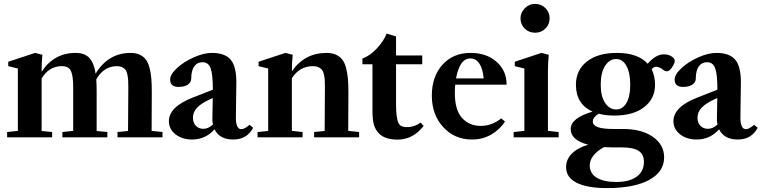

<svg xmlns="http://www.w3.org/2000/svg" viewBox="-20 -714 3964 998"><path d="M17.1 0V-27.8L72.8 -33.7V-357.9L22.9 -370.1V-393.1L162.6 -439L200.2 -429.2Q196.3 -387.7 196.3 -341.8V-340.8Q260.3 -439 373 -439Q420.9 -439 445.1 -412.1Q469.2 -385.3 477.1 -331.1Q542 -439 659.7 -439Q687 -439 706.5 -429.7Q726.1 -420.4 738 -404.5Q750 -388.7 757.1 -362.1Q764.2 -335.4 766.6 -306.2Q769 -276.9 769 -235.8Q769 -99.1 768.1 -33.7L824.7 -27.8V0H590.8V-27.8L645.5 -33.2Q647 -143.6 647 -261.2Q647 -284.2 646 -299.1Q645 -314 641.6 -328.9Q638.2 -343.8 631.8 -351.8Q625.5 -359.9 614.5 -365Q603.5 -370.1 587.9 -370.1Q519.5 -370.1 480.5 -301.3Q482.4 -274.4 482.4 -235.8V-33.2L538.1 -27.8V0H304.2V-27.8L360.4 -33.7V-261.2Q360.4 -318.8 349.1 -344.5Q337.9 -370.1 300.8 -370.1Q234.4 -370.1 196.3 -305.7V-33.2L251 -27.8V0Z M978.5 11.2Q926.8 11.2 892.3 -15.9Q857.9 -43 857.9 -84Q857.9 -158.7 982.4 -207L1086.4 -247.6Q1086.4 -328.1 1074.7 -359.4Q1063 -390.6 1033.2 -390.6Q1004.9 -390.6 989.5 -368.7Q974.1 -346.7 974.1 -306.2Q974.1 -286.1 956.3 -274.2Q938.5 -262.2 908.2 -262.2Q864.3 -262.2 864.3 -300.3Q864.3 -327.1 899.9 -360.1Q935.5 -393.1 987.3 -416Q1039.1 -439 1081.1 -439Q1149.4 -439 1179 -403.8Q1208.5 -368.7 1208.5 -287.6Q1208.5 -255.9 1206.1 -102.1Q1205.6 -75.7 1212.6 -59.1Q1219.7 -42.5 1233.9 -42.5Q1251.5 -42.5 1277.3 -65.4L1295.9 -49.8Q1263.7 11.2 1192.4 11.2Q1120.6 11.2 1095.2 -42Q1048.3 11.2 978.5 11.2ZM982.9 -102.1Q982.9 -76.2 998 -60.3Q1013.2 -44.4 1037.1 -44.4Q1063 -44.4 1086.9 -66.9Q1083 -82.5 1084 -101.6Q1085.9 -170.9 1085.9 -204.6L1068.4 -196.3Q1023.9 -175.8 1003.4 -153.1Q982.9 -130.4 982.9 -102.1Z M1318.8 0V-27.8L1374 -33.2V-357.9L1324.2 -370.1V-393.1L1463.4 -439L1501.5 -429.2Q1497.1 -390.6 1497.1 -343.3Q1563 -439 1677.7 -439Q1706.1 -439 1726.3 -429.7Q1746.6 -420.4 1759 -404.5Q1771.5 -388.7 1778.6 -362.1Q1785.6 -335.4 1788.3 -306.2Q1791 -276.9 1791 -235.8Q1791 -99.1 1790 -33.7L1846.7 -27.8V0H1612.8V-27.8L1667.5 -33.2Q1668.9 -143.6 1668.9 -261.2Q1668.9 -284.2 1668 -299.1Q1667 -314 1663.3 -328.9Q1659.7 -343.8 1652.8 -351.8Q1646 -359.9 1634.5 -365Q1623 -370.1 1606.4 -370.1Q1537.6 -370.1 1497.1 -307.6V-33.7L1552.7 -27.8V0Z M2046.4 11.7Q1980 11.7 1948.7 -21.5Q1931.6 -39.1 1923.8 -64.9Q1916 -90.8 1916 -137.7V-379.9H1863.8V-410.2Q1902.3 -422.9 1939 -462.4Q1975.6 -502 1989.7 -539.6L2038.6 -524.4V-425.8H2174.8V-379.9H2038.6V-171.4Q2038.6 -99.1 2052.2 -72.8Q2062.5 -53.2 2093.8 -53.2Q2134.8 -53.2 2166 -77.1L2182.1 -59.6Q2127 11.7 2046.4 11.7Z M2433.1 11.2Q2342.8 11.2 2283.7 -53.5Q2224.6 -118.2 2224.6 -216.8Q2224.6 -316.4 2280 -377.7Q2335.4 -439 2426.3 -439Q2508.8 -439 2561 -392.8Q2613.3 -346.7 2613.3 -273.9H2346.2Q2344.2 -254.9 2344.2 -231.4Q2344.2 -141.6 2381.8 -100.6Q2419.4 -59.6 2479 -59.6Q2536.1 -59.6 2585.4 -98.6L2605 -82Q2577.6 -40 2533 -14.4Q2488.3 11.2 2433.1 11.2ZM2425.8 -410.2Q2395 -410.2 2376.7 -381.6Q2358.4 -353 2350.6 -306.6H2494.1Q2489.3 -357.9 2471.4 -384Q2453.6 -410.2 2425.8 -410.2Z M2685.5 -618.7Q2685.5 -648.9 2708 -671.4Q2730.5 -693.8 2761.2 -693.8Q2793 -693.8 2814.9 -672.1Q2836.9 -650.4 2836.9 -618.7Q2836.9 -586.9 2814.9 -565.4Q2793 -543.9 2761.2 -543.9Q2729.5 -543.9 2707.5 -565.4Q2685.5 -586.9 2685.5 -618.7ZM2649.9 0V-27.8L2705.6 -33.7V-357.9L2655.8 -370.1V-393.1L2794.4 -439L2832.5 -429.2Q2828.1 -390.6 2828.1 -341.8V-33.7L2883.8 -27.8V0Z M3173.3 -113.3Q3127.9 -113.3 3091.3 -123Q3061.5 -104 3061.5 -82.5Q3061.5 -62.5 3087.9 -53Q3114.3 -43.5 3171.4 -43.5H3219.2Q3315.4 -43.5 3373.8 -2.7Q3432.1 38.1 3432.1 104Q3432.1 179.2 3354 221.4Q3275.9 263.7 3135.7 263.7Q3031.7 263.7 2977.1 235.8Q2922.4 208 2922.4 154.8Q2922.4 114.7 2952.4 84.5Q2982.4 54.2 3037.1 38.1Q2946.3 14.2 2946.3 -43Q2946.3 -100.6 3060.1 -133.8Q2973.6 -172.9 2973.6 -273.4Q2973.6 -349.1 3030.3 -394Q3086.9 -439 3186.5 -439Q3295.9 -439 3346.7 -382.8Q3388.7 -431.6 3430.7 -431.6Q3456.5 -431.6 3474.1 -418.5Q3487.3 -409.2 3487.3 -397Q3487.3 -384.8 3473.1 -364Q3459 -343.3 3446.3 -343.3Q3435.1 -343.3 3425.8 -352.1Q3420.9 -357.4 3409.4 -362.3Q3397.9 -367.2 3390.1 -367.2Q3378.9 -367.2 3367.2 -354Q3384.8 -318.8 3384.8 -272.9Q3384.8 -201.2 3328.4 -157.2Q3272 -113.3 3173.3 -113.3ZM3183.1 -145Q3216.3 -145 3236.1 -178.7Q3255.9 -212.4 3255.9 -273.4Q3255.9 -335.9 3236.1 -371.6Q3216.3 -407.2 3183.1 -407.2Q3147.9 -407.2 3125.2 -371.8Q3102.5 -336.4 3102.5 -273.4Q3102.5 -213.4 3125.2 -179.2Q3147.9 -145 3183.1 -145ZM3045.4 145.5Q3045.4 187 3081.5 209.5Q3117.7 231.9 3183.6 231.9Q3251.5 231.9 3289.3 204.3Q3327.1 176.8 3327.1 127.4Q3327.1 88.4 3299.6 70.3Q3272 52.2 3212.9 52.2H3167.5Q3142.1 52.2 3119.6 50.8Q3084 69.8 3064.7 94.5Q3045.4 119.1 3045.4 145.5Z M3601.1 11.2Q3549.3 11.2 3514.9 -15.9Q3480.5 -43 3480.5 -84Q3480.5 -158.7 3605 -207L3709 -247.6Q3709 -328.1 3697.3 -359.4Q3685.5 -390.6 3655.8 -390.6Q3627.4 -390.6 3612.1 -368.7Q3596.7 -346.7 3596.7 -306.2Q3596.7 -286.1 3578.9 -274.2Q3561 -262.2 3530.8 -262.2Q3486.8 -262.2 3486.8 -300.3Q3486.8 -327.1 3522.5 -360.1Q3558.1 -393.1 3609.9 -416Q3661.6 -439 3703.6 -439Q3772 -439 3801.5 -403.8Q3831.1 -368.7 3831.1 -287.6Q3831.1 -255.9 3828.6 -102.1Q3828.1 -75.7 3835.2 -59.1Q3842.3 -42.5 3856.4 -42.5Q3874 -42.5 3899.9 -65.4L3918.5 -49.8Q3886.2 11.2 3814.9 11.2Q3743.2 11.2 3717.8 -42Q3670.9 11.2 3601.1 11.2ZM3605.5 -102.1Q3605.5 -76.2 3620.6 -60.3Q3635.7 -44.4 3659.7 -44.4Q3685.5 -44.4 3709.5 -66.9Q3705.6 -82.5 3706.5 -101.6Q3708.5 -170.9 3708.5 -204.6L3690.9 -196.3Q3646.5 -175.8 3626 -153.1Q3605.5 -130.4 3605.5 -102.1Z"/></svg>

Font: Elstob 14pt
Style: Bold
Weight: 700
Designer: Peter S. Baker
Version: Version 1.015